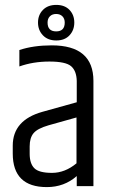

<svg xmlns="http://www.w3.org/2000/svg" viewBox="-20 -759 465 783"><path d="M244 -667Q244 -683 234.5 -692.5Q225 -702 209 -702Q193 -702 183.5 -692.5Q174 -683 174 -667Q174 -631 209 -631Q244 -631 244 -667ZM155 -615Q135 -636 135 -667Q135 -698 155 -718.5Q175 -739 209.5 -739Q244 -739 263.5 -718.5Q283 -698 283 -667Q283 -636 263.5 -615Q244 -594 209.5 -594Q175 -594 155 -615ZM101 -162V-132Q101 -92 120 -73Q139 -54 192 -54Q245 -54 292 -93V-280L178 -248Q133 -235 117 -216Q101 -197 101 -162ZM191 -574Q361 -574 361 -429V0H293V-41Q242 4 171 4Q32 4 32 -133V-165Q32 -269 153 -303L293 -342V-429Q292 -470 270 -489Q248 -508 181.5 -508Q115 -508 59 -488V-555Q116 -574 191 -574Z"/></svg>

Font: Khand
Style: Regular
Weight: 400
Designer: Devanagari: Sanchit Sawaria, Jyotish Sonowal; Latin: Satya Rajpurohit
Foundry: Indian Type Foundry
Version: Version 1.101;PS 1.0;hotconv 1.0.78;makeotf.lib2.5.61930; tt